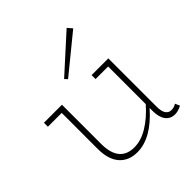

<svg xmlns="http://www.w3.org/2000/svg" viewBox="-203 -907 1071 1071"><g transform="rotate(-45 332.5 -371.0)"><path d="M509.8 -728 289.1 -547.9 273.9 -564 485.8 -755.9ZM613.8 -29.8 626 -2Q596.7 13.2 573.2 13.2Q536.6 13.2 516.8 -13.7Q497.1 -40.5 497.1 -89.8V-112.8Q385.7 14.2 274.9 14.2Q207 14.2 168.9 -29.5Q130.9 -73.2 130.9 -155.8V-439.9H22V-471.2H164.1V-163.1Q164.1 -17.1 282.2 -17.1Q335 -17.1 390.4 -50.8Q445.8 -84.5 497.1 -143.1V-439.9H397.9V-471.2H529.8V-89.8Q529.8 -53.2 541.7 -35.6Q553.7 -18.1 574.2 -18.1Q597.7 -18.1 613.8 -29.8Z"/></g></svg>

Font: BioRhyme ExtraLight
Style: Regular
Weight: 275
Designer: Aoife Mooney
Foundry: Aoife Mooney Type
Version: Version 1.500;PS 001.500;hotconv 1.0.88;makeotf.lib2.5.64775